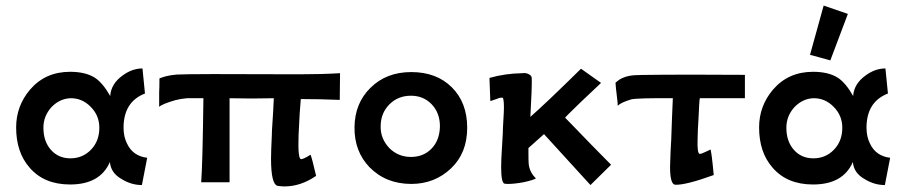

<svg xmlns="http://www.w3.org/2000/svg" viewBox="-20 -655 3241 690"><path d="M509 -88 490 10Q452 10 418 -11Q378 -33 375 -73Q340 8 232 8Q138 8 86 -53Q38 -108 38 -197Q38 -274 88 -333Q143 -397 232 -397Q288 -397 322 -375Q350 -356 376 -310Q379 -354 421 -384Q455 -409 492 -409L501 -319Q424 -289 424 -196Q424 -163 437 -138Q458 -94 509 -88ZM337 -196Q337 -240 306 -271Q275 -303 232 -302Q194 -300 165 -270Q136 -238 136 -196Q136 -147 163 -116.5Q190 -86 233 -86Q277 -86 307 -117Q337 -148 337 -196Z M1202 -392 1201 -296Q1130 -299 1061 -299Q1057 -260 1053 -170Q1050 -83 1062 -83Q1071 -83 1096 -99Q1101 -88 1116 -23Q1061 15 1002 15Q994 15 978 13Q954 8 954 -85Q954 -109 957 -172Q957 -185 958.5 -204Q960 -223 961.5 -251.5Q963 -280 964 -302Q883 -300 805 -302V0H703Q708 -63 711 -302H652Q629 -300 610 -295Q562 -281 552 -271V-324Q553 -340 553 -373L555 -374Q558 -375 563.5 -377Q569 -379 576.5 -381Q584 -383 594 -384.5Q604 -386 614 -387Q656 -390 1054 -388Q1137 -388 1202 -392Z M1659 -196Q1659 -105 1601 -50Q1542 6 1458 6Q1367 6 1308 -54Q1253 -111 1254 -198Q1255 -284 1311 -339Q1368 -396 1458 -396Q1549 -396 1604 -341Q1659 -286 1659 -196ZM1561 -201Q1561 -249 1531.5 -280Q1502 -311 1457 -311Q1410 -311 1379 -279.5Q1348 -248 1348 -201Q1347 -157 1379 -123Q1411 -91 1457 -91Q1502 -91 1531 -121Q1560 -151 1561 -201Z M2176 -63 2102 10 1935 -173 1879 -123Q1879 -73 1880 -66Q1883 -36 1906 -14Q1898 -8 1861 0Q1828 6 1806 6Q1796 6 1793 5Q1781 2 1781 -55Q1781 -81 1784 -125Q1787 -175 1787 -177Q1787 -193 1789 -223.5Q1791 -254 1791 -269Q1791 -287 1789.5 -295Q1788 -303 1787 -303.5Q1786 -304 1782 -304Q1775 -304 1761 -298Q1744 -292 1742 -292L1739 -375Q1795 -391 1858 -392Q1869 -394 1880 -388.5Q1891 -383 1891 -374Q1892 -341 1886 -235Q1941 -283 2068 -408L2140 -357Q2097 -317 2067 -288Q2037 -259 2023.5 -245.5Q2010 -232 2011 -232Q2024 -219 2046.5 -195.5Q2069 -172 2106.5 -133.5Q2144 -95 2176 -63Z M2657 -386V-302H2495Q2493 -296 2490 -224Q2489 -212 2488 -189.5Q2487 -167 2487 -156Q2485 -102 2495 -102Q2501 -102 2515 -109Q2531 -116 2533 -118Q2537 -112 2545 -26Q2446 10 2407 9Q2388 8 2388 -55Q2388 -62 2390 -114Q2393 -162 2393 -176Q2393 -189 2395 -231Q2397 -273 2398 -302Q2273 -303 2249 -298Q2212 -287 2200 -275Q2201 -276 2196 -317Q2195 -324 2193.5 -338Q2192 -352 2192 -358Q2199 -364 2206 -369Q2226 -381 2252 -384Q2284 -388 2657 -386Z M2940 -635 3027 -605 2964 -438 2891 -458ZM3179 -88 3160 10Q3122 10 3088 -11Q3048 -33 3045 -73Q3010 8 2902 8Q2808 8 2756 -53Q2708 -108 2708 -197Q2708 -274 2758 -333Q2813 -397 2902 -397Q2958 -397 2992 -375Q3020 -356 3046 -310Q3049 -354 3091 -384Q3125 -409 3162 -409L3171 -319Q3094 -289 3094 -196Q3094 -163 3107 -138Q3128 -94 3179 -88ZM3007 -196Q3007 -240 2976 -271Q2945 -303 2902 -302Q2864 -300 2835 -270Q2806 -238 2806 -196Q2806 -147 2833 -116.5Q2860 -86 2903 -86Q2947 -86 2977 -117Q3007 -148 3007 -196Z"/></svg>

Font: GFS Neohellenic Rg
Style: Bold
Weight: 700
Designer: Designed by Takis Katsoulidis and George D. Matthiopoulos.
Foundry: Designed by Takis Katsoulidis and George D. Matthiopoulos.
Version: Version 1.0